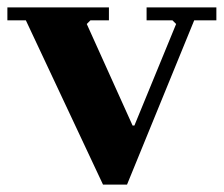

<svg xmlns="http://www.w3.org/2000/svg" viewBox="-35 -500 606 520"><path d="M362 -480H551V-445H491L309 0H244L35 -445H-15V-480H260V-445H210L200 -435L324.1 -160H329L442 -435L432 -445H362Z"/></svg>

Font: Brygada 1918
Style: Regular
Weight: 400
Designer: Mateusz Machalski | Borys Kosmynka | Przemek Hoffer
Foundry: NIEPODLEGLA 2018
Version: Version 3.006